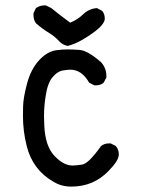

<svg xmlns="http://www.w3.org/2000/svg" viewBox="-20 -692 540 711"><path d="M244 -1Q207 -1 178 -19Q101 -63 79 -151Q65 -206 65 -263Q65 -266 65.5 -297.5Q66 -329 80 -382Q94 -435 124 -468Q154 -501 188 -506Q209 -509 233 -509Q247 -509 275.5 -507Q304 -505 354 -462Q374 -440 374 -410V-405L364 -386Q353 -376 335 -376H329L310 -386Q283 -434 240 -434Q232 -434 212.5 -431Q193 -428 174.5 -406Q156 -384 149 -336Q143 -298 143 -262L144 -228Q147 -152 181 -115.5Q215 -79 249 -79Q260 -79 284 -82.5Q308 -86 354 -151Q366 -161 384 -161H390L409 -151Q420 -138 420 -120Q420 -97 381 -58Q326 -1 244 -1ZM232 -522Q213 -524 197.5 -541Q182 -558 159.5 -571.5Q137 -585 113 -606Q104 -619 104 -636V-643L113 -662Q127 -672 144 -672H150L170 -662Q203 -635 240 -608Q267 -619 288.5 -639.5Q310 -660 339 -662L358 -652Q368 -641 368 -623Q368 -593 282 -543Q259 -530 232 -522Z"/></svg>

Font: Xiaolai Mono SC
Style: Regular
Weight: 400
Monospace: yes
Designer: LXGW / Nozomi Seto
Version: Version 3.113;September 30, 2024